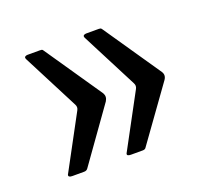

<svg xmlns="http://www.w3.org/2000/svg" viewBox="-77 -544 612 566"><g transform="rotate(-20 229.0 -261.5)"><path d="M141 -248Q146 -257 141 -266L51 -441Q48 -447 51 -449.5Q54 -452 59 -452H98Q102 -452 104 -451.5Q106 -451 109 -446L230 -269Q237 -257 229 -244L110 -77Q106 -71 98 -71H61Q48 -71 50 -79L141 -248ZM325 -248Q330 -257 325 -266L235 -441Q232 -447 235 -449.5Q238 -452 243 -452H282Q285 -452 287.5 -451.5Q290 -451 293 -446L414 -269Q422 -257 413 -244L293 -77Q290 -71 282 -71H245Q231 -71 234 -79L325 -248Z"/></g></svg>

Font: Libre Franklin Thin Medium
Style: Regular
Weight: 500
Version: Version 3.000